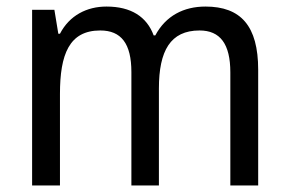

<svg xmlns="http://www.w3.org/2000/svg" viewBox="-20 -566 882 586"><path d="M607 -546C541 -546 486 -518 454 -458H449C428 -515 380 -546 305 -546C245 -546 192 -519 163 -463H158L146 -536H78V0H163V-279C163 -400 191 -473 286 -473C350 -473 381 -433 381 -346V0H465V-296C465 -411 500 -473 589 -473C652 -473 683 -432 683 -345V0H768V-353C768 -487 715 -546 607 -546Z"/></svg>

Font: Noto Sans Gurmukhi UI SemiCondensed
Style: Regular
Weight: 400
Width: 4
Designer: Jelle Bosma - Monotype Design Team
Foundry: Monotype Imaging Inc.
Version: Version 2.004